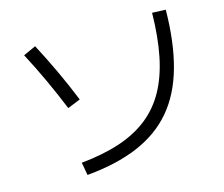

<svg xmlns="http://www.w3.org/2000/svg" viewBox="-106 -886 1211 1040"><g transform="rotate(-15 500.0 -366.0)"><path d="M249 -59Q371 -71 465 -102Q559 -133 627 -186.5Q695 -240 738.5 -318.5Q782 -397 803.5 -503Q825 -609 827 -745L903 -742Q901 -558 863 -422Q825 -286 747.5 -195Q670 -104 549.5 -53Q429 -2 262 13ZM255 -364Q219 -452 180 -536.5Q141 -621 98 -702L168 -734Q211 -653 251 -567.5Q291 -482 327 -393Z"/></g></svg>

Font: M PLUS 2
Style: Regular
Weight: 400
Designer: Coji Morishita
Foundry: UNDERFOREST DESIGN
Version: Version 1.001